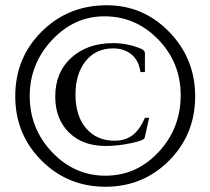

<svg xmlns="http://www.w3.org/2000/svg" viewBox="-20 -696 800 730"><path d="M547 -248 530 -172Q528 -162 477.5 -151.5Q427 -141 382 -141Q294 -141 242 -192.5Q190 -244 190 -329Q190 -421 251 -476.5Q312 -532 411 -532Q466 -532 518 -510Q531 -504 531 -493V-422H514Q508 -466 480 -489Q452 -512 410 -512Q344 -512 305.5 -463.5Q267 -415 267 -337Q267 -255 307.5 -208Q348 -161 415 -161Q456 -161 483.5 -181.5Q511 -202 531 -248ZM722 -330Q722 -185 623 -85.5Q524 14 381 14Q237 14 137.5 -86Q38 -186 38 -330Q38 -476 138.5 -576Q239 -676 386 -676Q525 -676 623.5 -574.5Q722 -473 722 -330ZM667 -334Q667 -458 581.5 -546Q496 -634 377 -634Q262 -634 177.5 -543.5Q93 -453 93 -331Q93 -207 178 -117.5Q263 -28 381 -28Q499 -28 583 -118Q667 -208 667 -334Z"/></svg>

Font: STIX
Style: Regular
Weight: 400
Designer: MicroPress Inc., with final additions and corrections provided by Coen Hoffman, Elsevier (retired)
Version: Version 1.1.1